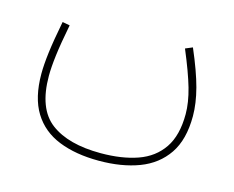

<svg xmlns="http://www.w3.org/2000/svg" viewBox="-77 -393 879 722"><g transform="rotate(15 362.0 -31.5)"><path d="M563.5 -271 591.3 -282.7Q627.4 -198.7 642.8 -140.4Q658.2 -82 658.2 -32.7Q658.2 58.6 620.4 114.3Q582.5 169.9 515.4 195.3Q448.2 220.7 359.4 220.7Q269 220.7 203.1 194.3Q137.2 168 101.8 110.6Q66.4 53.2 66.4 -39.6Q66.4 -74.7 72.5 -123.5Q78.6 -172.4 93.3 -248L122.1 -242.7Q107.4 -167.5 101.6 -120.1Q95.7 -72.8 95.7 -39.6Q95.7 88.4 164.1 139.9Q232.4 191.4 358.9 191.4Q441.4 191.4 502.2 169.9Q563 148.4 596.4 99.1Q629.9 49.8 629.9 -33.2Q629.9 -78.1 614.3 -132.8Q598.6 -187.5 563.5 -271Z"/></g></svg>

Font: Estedad-FD Thin
Style: Regular
Weight: 100
Designer: Amin Abedi
Version: Version 7.3